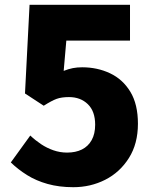

<svg xmlns="http://www.w3.org/2000/svg" viewBox="-20 -765 649 799"><path d="M285 14Q226 14 178 0.5Q130 -13 92.5 -36.5Q55 -60 25 -89L106 -201Q127 -181 151 -165Q175 -149 202.5 -139.5Q230 -130 259 -130Q295 -130 321 -143Q347 -156 361.5 -182Q376 -208 376 -246Q376 -302 345.5 -331.5Q315 -361 267 -361Q236 -361 215.5 -353.5Q195 -346 162 -325L84 -376L103 -745H521V-596H256L245 -470Q265 -478 283 -481.5Q301 -485 322 -485Q385 -485 438 -460Q491 -435 522.5 -383Q554 -331 554 -250Q554 -167 516.5 -107.5Q479 -48 418 -17Q357 14 285 14Z"/></svg>

Font: Noto Sans SC Black
Style: Regular
Weight: 900
Designer: Ryoko NISHIZUKA  (kana, bopomofo & ideographs); Paul D. Hunt (Latin, Greek & Cyrillic); Sandoll Communications , Soo-you
Foundry: Adobe
Version: Version 2.004-H2;hotconv 1.0.118;makeotfexe 2.5.65603